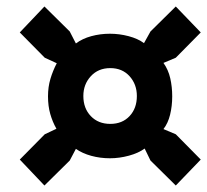

<svg xmlns="http://www.w3.org/2000/svg" viewBox="-20 -642 639 592"><path d="M117 -622 195 -545 214 -508Q234 -523 261.5 -530.5Q289 -538 319 -538Q348 -538 376.5 -530.5Q405 -523 424 -509L444 -545L522 -622L599 -542L522 -464L484 -448Q499 -427 505 -400.5Q511 -374 511 -345Q511 -315 504.5 -288.5Q498 -262 484 -244L522 -228L599 -150L522 -70L444 -147L426 -184Q407 -170 377.5 -162Q348 -154 319 -154Q289 -154 261.5 -161.5Q234 -169 214 -183L195 -147L117 -70L41 -150L118 -228L154 -245Q142 -266 135 -290.5Q128 -315 128 -345Q128 -374 135.5 -399Q143 -424 155 -447L118 -464L41 -542ZM237 -346Q237 -308 260 -284Q283 -260 320 -260Q357 -260 379.5 -284Q402 -308 402 -346Q402 -382 379.5 -407Q357 -432 320 -432Q283 -432 260 -407Q237 -382 237 -346Z"/></svg>

Font: PT Sans
Style: Bold Italic
Weight: 700
Italic angle: -12°
Designer: A.Korolkova, O.Umpeleva, V.Yefimov
Foundry: ParaType Ltd
Version: Version 2.003W OFL